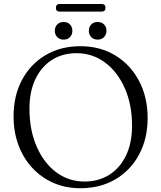

<svg xmlns="http://www.w3.org/2000/svg" viewBox="-20 -954 833 991"><path d="M394.5 -715.5Q497.5 -715.5 575.8 -667.5Q654 -619.5 698 -535.8Q742 -452 742 -345Q742 -238.5 698 -156.5Q654 -74.5 575.8 -28.5Q497.5 17.5 394.5 17.5Q319 17.5 256 -10Q193 -37.5 146.8 -87.5Q100.5 -137.5 75.2 -205.2Q50 -273 50 -353.5Q50 -460 93.8 -541.8Q137.5 -623.5 215.2 -669.5Q293 -715.5 394.5 -715.5ZM661.5 -305Q661.5 -414 624.2 -498.5Q587 -583 522.2 -631.2Q457.5 -679.5 375 -679.5Q303 -679.5 248.2 -644.8Q193.5 -610 162.8 -545.8Q132 -481.5 132 -393Q132 -283.5 168.8 -198.5Q205.5 -113.5 269.8 -65.2Q334 -17 416.5 -17Q489 -17 544.2 -52Q599.5 -87 630.5 -151.5Q661.5 -216 661.5 -305ZM308.5 -749.5Q288 -749.5 275.5 -762.5Q263 -775.5 263 -795Q263 -815 275.5 -827.8Q288 -840.5 308.5 -840.5Q329 -840.5 341.2 -827.8Q353.5 -815 353.5 -795Q353.5 -775.5 341.2 -762.5Q329 -749.5 308.5 -749.5ZM484 -749.5Q463.5 -749.5 451 -762.5Q438.5 -775.5 438.5 -795Q438.5 -815 451 -827.8Q463.5 -840.5 484 -840.5Q504.5 -840.5 517 -827.8Q529.5 -815 529.5 -795Q529.5 -775.5 517 -762.5Q504.5 -749.5 484 -749.5ZM268.5 -913.5Q268.5 -933.5 288.5 -933.5H504Q524.5 -933.5 524.5 -913.5Q524.5 -894 504 -894H288.5Q268.5 -894 268.5 -913.5Z"/></svg>

Font: Fraunces 9pt S000 Light
Style: Regular
Weight: 300
Version: Version 1.000; ttfautohint (v1.8.3)